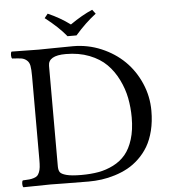

<svg xmlns="http://www.w3.org/2000/svg" viewBox="-56 -863 813 915"><g transform="rotate(-5 350.5 -405.0)"><path d="M291 -696.8Q254.4 -742.2 189.9 -792L206.1 -812Q265.1 -786.1 312 -751Q369.6 -791 418.9 -812L434.1 -792Q383.8 -753.9 334 -696.8ZM190.9 -83Q190.9 -64.9 197.3 -55.2Q203.6 -45.4 228 -38.8Q252.4 -32.2 299.8 -32.2Q344.7 -32.2 381.6 -38.8Q418.5 -45.4 452.9 -62.7Q487.3 -80.1 510.7 -107.9Q534.2 -135.7 548.1 -180.4Q562 -225.1 562 -284.2Q562 -332.5 553.2 -377.7Q544.4 -422.9 522.9 -466.3Q501.5 -509.8 469.5 -541.7Q437.5 -573.7 387.5 -593.3Q337.4 -612.8 274.9 -612.8Q190.9 -612.8 190.9 -564ZM147.9 -645Q164.6 -645 221.2 -646Q277.8 -647 313 -647Q383.8 -647 447.8 -619.9Q511.7 -592.8 557.9 -547.4Q604 -502 631.1 -439.5Q658.2 -377 658.2 -308.1Q658.2 -256.8 647.5 -213.6Q636.7 -170.4 618.2 -138.9Q599.6 -107.4 573.7 -82.8Q547.9 -58.1 519.3 -42.5Q490.7 -26.9 457.5 -16.6Q424.3 -6.3 393.6 -2.2Q362.8 2 331.1 2Q271.5 2 215.3 1Q159.2 0 148.9 0Q116.7 0 19 2Q14.6 -2.4 14.6 -14.4Q14.6 -26.4 19 -30.8Q39.1 -31.7 50 -32.7Q61 -33.7 72.3 -37.4Q83.5 -41 88.9 -46.4Q94.2 -51.8 98.6 -62.3Q103 -72.8 104.5 -86.7Q106 -100.6 106 -122.1V-522.9Q106 -554.7 102.8 -571.8Q99.6 -588.9 88.1 -598.4Q76.7 -607.9 62.7 -610.1Q48.8 -612.3 19 -613.8Q14.6 -618.2 14.6 -630.4Q14.6 -642.6 19 -647Q118.7 -645 147.9 -645Z"/></g></svg>

Font: Linux Libertine G
Style: Regular
Weight: 400
Designer: Philipp H. Poll
Foundry: Philipp H. Poll
Version: Version 4.7.5